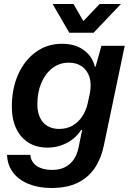

<svg xmlns="http://www.w3.org/2000/svg" viewBox="-20 -760 653 956"><path d="M236 176Q172 176 122.5 156Q73 136 45 99Q17 62 15 11H131Q133 35 147 52Q161 69 185 77.5Q209 86 240 86Q277 86 303.5 72.5Q330 59 347 34.5Q364 10 371 -25L389 -113H384Q359 -73 314 -49Q269 -25 216 -25Q175 -25 142.5 -39Q110 -53 86.5 -80Q63 -107 51 -144.5Q39 -182 39 -229Q39 -319 70.5 -389.5Q102 -460 158.5 -501Q215 -542 289 -542Q355 -542 398 -510Q441 -478 452 -428H456L485 -532H601L497 -35Q484 28 452.5 75.5Q421 123 368 149.5Q315 176 236 176ZM274 -118Q313 -118 342 -135Q371 -152 390 -181Q409 -210 417 -247L428 -298Q436 -344 425 -377.5Q414 -411 387.5 -429.5Q361 -448 323 -448Q276 -448 241 -421Q206 -394 186 -347.5Q166 -301 166 -241Q166 -201 179.5 -173.5Q193 -146 217.5 -132Q242 -118 274 -118ZM325 -597 242 -740H346L395 -655L476 -740H582L446 -597Z"/></svg>

Font: Mona Sans ExtraLight SemiBold
Style: Italic
Weight: 600
Italic angle: -11.6951°
Version: Version 2.000